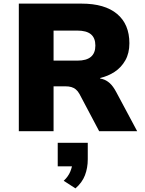

<svg xmlns="http://www.w3.org/2000/svg" viewBox="-20 -725 803 1061"><path d="M84 0V-705H431Q559 -705 627 -648Q695 -591 695 -486Q695 -431 672.5 -391.5Q650 -352 613.5 -328Q577 -304 533 -294L534 -291L547 -288Q568 -282 586.5 -265.5Q605 -249 623 -215L738 0H528L419 -206Q410 -222 399 -231Q388 -240 374 -244Q360 -248 341 -248H276V0ZM276 -390H408Q458 -390 482.5 -411Q507 -432 507 -473Q507 -515 482.5 -535.5Q458 -556 407 -556H276ZM397 316 332 274Q357 251 368.5 223Q380 195 380 173L416 194H299V64H465V155Q465 203 449.5 243.5Q434 284 397 316Z"/></svg>

Font: Nunito Sans 7pt Black
Style: Regular
Weight: 900
Designer: Vernon Adams
Foundry: Vernon Adams
Version: Version 3.101;gftools[0.9.27]